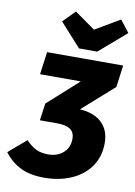

<svg xmlns="http://www.w3.org/2000/svg" viewBox="-122 -1019 777 1104"><g transform="rotate(10 266.0 -467.5)"><path d="M534 -567 350 -404Q432 -399 478 -356Q524 -313 524 -237Q524 -158 483.5 -100Q443 -42 372.5 -11.5Q302 19 216 19Q131 19 75.5 -9Q20 -37 -19 -89L84 -177Q115 -145 144 -131Q173 -117 215 -117Q268 -117 302.5 -147.5Q337 -178 337 -229Q337 -268 311 -285Q285 -302 236 -302H134L148 -402L327 -563H89L107 -695H551ZM548 -884 390 -748H284L161 -884L230 -954L350 -869L494 -954Z"/></g></svg>

Font: Trujillo ExtraBold
Style: Italic
Weight: 800
Italic angle: -8°
Designer: Fira Sans original fonts by bBox Type GmbH, Carrois Corporate GbR, & Edenspiekermann AG / Changes by Cristiano Sobral
Foundry: Fira Sans original fonts by bBox Type GmbH, Carrois Corporate GbR, & Edenspiekermann AG / Changes by Cristiano Sobral
Version: Version 4.301;July 28, 2020;FontCreator 13.0.0.2655 64-bit